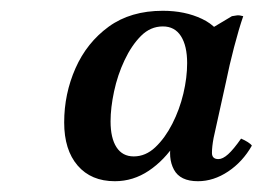

<svg xmlns="http://www.w3.org/2000/svg" viewBox="-20 -676 487 356"><path d="M347 -340Q314 -340 302.5 -361.5Q291 -383 298 -414L306 -452L335 -516L338 -603L410 -646Q415 -647 419.5 -647.5Q424 -648 431 -646Q423 -623 414 -588.5Q405 -554 399 -524L376 -420Q373 -404 373 -392.5Q373 -381 385 -381Q393 -381 403 -390Q413 -399 427 -419Q434 -416 439.5 -412.5Q445 -409 447 -406Q430 -376 403 -358Q376 -340 347 -340ZM193 -340Q149 -340 124 -369Q99 -398 99 -449Q99 -502 120 -549.5Q141 -597 181.5 -626.5Q222 -656 282 -656Q323 -656 354.5 -641Q386 -626 396 -597L352 -562Q352 -522 339.5 -483Q327 -444 306 -411.5Q285 -379 256 -359.5Q227 -340 193 -340ZM228 -386Q250 -386 268 -403Q286 -420 299.5 -446.5Q313 -473 320 -502.5Q327 -532 327 -559Q327 -591 315.5 -609Q304 -627 282 -627Q259 -627 241.5 -609.5Q224 -592 211 -564.5Q198 -537 191.5 -506.5Q185 -476 185 -451Q185 -420 196 -403Q207 -386 228 -386Z"/></svg>

Font: Poltawski Nowy Medium
Style: Italic
Weight: 500
Italic angle: -12°
Version: Version 1.001;gftools[0.9.25]